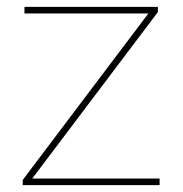

<svg xmlns="http://www.w3.org/2000/svg" viewBox="-20 -537 531 557"><path d="M46 0V-15L415 -504L423 -498H51V-517H438V-502L69 -13L57 -19H443V0Z"/></svg>

Font: Montserrat Thin Thin
Style: Regular
Weight: 250
Version: Version 9.000